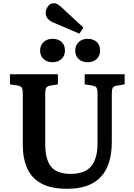

<svg xmlns="http://www.w3.org/2000/svg" viewBox="-20 -1163 836 1197"><path d="M400 14Q299 14 238 -19Q177 -52 149.5 -114Q122 -176 122 -261V-581Q122 -606 116 -616Q110 -626 89 -630L42 -637V-700H341V-637L292 -629Q274 -626 268 -615.5Q262 -605 262 -579V-264Q262 -169 298.5 -124Q335 -79 421 -79Q510 -79 549 -127Q588 -175 588 -268V-581Q588 -607 581.5 -616.5Q575 -626 554 -630L508 -637V-700H757V-637L708 -629Q689 -626 683 -615.5Q677 -605 677 -577V-279Q677 14 400 14ZM475 -953 314 -1022Q265 -1042 265 -1083Q265 -1105 279.5 -1124Q294 -1143 318 -1143Q336 -1143 362 -1119L500 -991ZM526 -775Q492 -775 470.5 -795Q449 -815 449 -848Q449 -880 470.5 -900.5Q492 -921 526 -921Q563 -921 583.5 -901Q604 -881 604 -848Q604 -815 582.5 -795Q561 -775 526 -775ZM307 -775Q273 -775 251.5 -795Q230 -815 230 -848Q230 -880 251.5 -900.5Q273 -921 307 -921Q344 -921 364.5 -901Q385 -881 385 -848Q385 -815 363 -795Q341 -775 307 -775Z"/></svg>

Font: Literata SemiBold
Style: Regular
Weight: 600
Designer: Latin by Veronika Burian and Jose Scaglione. Greek by Irene Vlachou. Cyrillic by Vera Evstafieva.
Foundry: TypeTogether
Version: Version 3.103; ttfautohint (v1.8.4.7-5d5b);gftools[0.9.29]